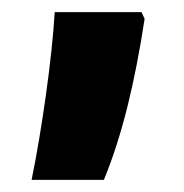

<svg xmlns="http://www.w3.org/2000/svg" viewBox="-20 -159 303 316"><path d="M218 -128 213 -139H70C66 -65 48 60 32 137H151C181 64 202 -23 218 -128Z"/></svg>

Font: Noto Sans Myanmar ExtraCondensed ExtraBold
Style: Regular
Weight: 800
Width: 2
Designer: Monotype Design Team
Foundry: Monotype Imaging Inc.
Version: Version 2.107